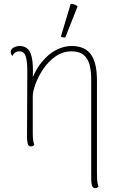

<svg xmlns="http://www.w3.org/2000/svg" viewBox="-20 -752 609 1002"><path d="M478 230Q468 230 463.5 223.5Q459 217 457.5 205Q456 193 456 176V-338Q456 -381 447.5 -413.5Q439 -446 417 -465Q395 -484 353 -484Q307 -484 269.5 -457.5Q232 -431 205.5 -391.5Q179 -352 165 -313Q151 -274 151 -249V-56Q151 -31 153.5 -17.5Q156 -4 159 3Q156 7 152 9.5Q148 12 142 12Q128 12 124.5 -2Q121 -16 121 -41L122 -260Q122 -326 122.5 -376.5Q123 -427 115 -455.5Q107 -484 81 -484Q67 -484 58 -477Q49 -470 45 -460Q41 -464 38.5 -469Q36 -474 36 -480Q36 -496 51.5 -504Q67 -512 83 -512Q109 -512 126 -495.5Q143 -479 149 -434.5Q155 -390 149 -307L137 -313Q161 -383 197 -427Q233 -471 273.5 -491.5Q314 -512 353 -512Q384 -512 408.5 -503Q433 -494 450.5 -473Q468 -452 477 -417Q486 -382 486 -330V149Q486 163 486.5 177Q487 191 489 202.5Q491 214 494 221Q493 223 488.5 226.5Q484 230 478 230ZM321 -557Q317 -556 308.5 -557Q300 -558 298 -562L349 -732Q360 -731 368.5 -728.5Q377 -726 385 -719Z"/></svg>

Font: Arima Thin
Style: Regular
Weight: 100
Designer: Joana Correia and Natanael Gama
Foundry: NDISCOVER
Version: Version 1.101;gftools[0.9.23]